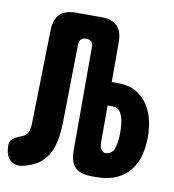

<svg xmlns="http://www.w3.org/2000/svg" viewBox="-118 -803 800 885"><g transform="rotate(10 282.5 -360.0)"><path d="M201 -588 195 -220Q194 -171 186 -133Q178 -95 161 -67Q144 -39 117.5 -21Q91 -3 54 6Q12 17 -11.5 -5Q-35 -27 -35 -75Q-35 -95 -20 -106.5Q-5 -118 20 -126Q33 -131 40 -138.5Q47 -146 50.5 -158Q54 -170 55 -185.5Q56 -201 56 -220L65 -630Q66 -681 91 -705.5Q116 -730 167 -730H284Q335 -730 359.5 -705.5Q384 -681 384 -630V-444H413Q491 -444 537 -393Q583 -342 590 -259Q592 -241 592 -222Q592 -203 590 -185Q582 -97 530.5 -48.5Q479 0 391 0H366Q315 0 290.5 -24.5Q266 -49 266 -100V-588Q266 -604 258 -612Q249 -620 233 -620Q218 -620 210 -612Q201 -604 201 -588ZM384 -160Q384 -134 397 -122.5Q410 -111 429 -120L433 -122Q447 -129 453 -146Q459 -163 461 -186Q463 -203 463 -221.5Q463 -240 461 -257Q459 -289 446.5 -311.5Q434 -334 409 -334H384Z"/></g></svg>

Font: Maple Mono NL ExtraBold
Style: Regular
Weight: 800
Monospace: yes
Designer: subframe7536
Version: Version 7.000